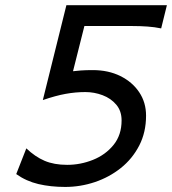

<svg xmlns="http://www.w3.org/2000/svg" viewBox="-20 -719 673 751"><path d="M632.8 -698.7 610.4 -607.9Q584.5 -613.3 556.6 -615.2Q528.8 -617.2 498 -617.2H310.1L265.6 -440.4Q277.3 -441.9 296.6 -443.4Q315.9 -444.8 342.8 -444.8Q403.8 -444.8 450.7 -421.6Q497.6 -398.4 524.4 -358.4Q551.3 -318.4 551.3 -266.6Q551.3 -201.7 524.7 -149.9Q498 -98.1 452.9 -62Q407.7 -25.9 351.1 -6.8Q294.4 12.2 234.9 12.2Q178.2 12.2 130.4 1Q82.5 -10.3 43.5 -38.1L83 -138.7Q117.2 -106 154.3 -90.1Q191.4 -74.2 242.7 -74.2Q294.9 -74.2 343.8 -93.8Q392.6 -113.3 424.1 -152.1Q455.6 -190.9 455.6 -248Q455.6 -285.2 434.6 -309.8Q413.6 -334.5 381.1 -346.7Q348.6 -358.9 314 -358.9Q275.4 -358.9 236.3 -351.8Q197.3 -344.7 147.5 -327.6L239.7 -698.7Z"/></svg>

Font: Andika
Style: Italic
Weight: 400
Italic angle: -14°
Designer: Victor Gaultney, Annie Olsen, Julie Remington, Don Collingsworth, Eric Hays, Becca Hirsbrunner
Foundry: SIL International
Version: Version 6.101